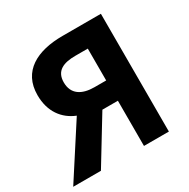

<svg xmlns="http://www.w3.org/2000/svg" viewBox="-166 -861 992 1008"><g transform="rotate(-30 330.0 -357.0)"><path d="M73 -510C73 -410 123 -344 198 -314L-5 0H163L330 -274H424V0H575V-714H343C188 -714 73 -655 73 -510ZM226 -499C226 -569 276 -590 349 -590H424V-397H353C277 -397 226 -428 226 -499Z"/></g></svg>

Font: Passageway
Style: Regular
Weight: 700
Foundry: Ascender Corporation
Version: Version 1.11